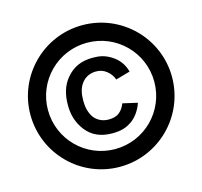

<svg xmlns="http://www.w3.org/2000/svg" viewBox="-117 -888 1149 1090"><g transform="rotate(-15 458.0 -343.0)"><path d="M457.3 72.9C228.1 72.9 41.7 -113.5 41.7 -343.8C41.7 -572.9 228.1 -759.4 457.3 -759.4C687.5 -759.4 874 -572.9 874 -343.8C874 -113.5 687.5 72.9 457.3 72.9ZM457.3 -31.3C630.2 -31.3 769.8 -170.8 769.8 -343.8C769.8 -516.7 630.2 -656.2 457.3 -656.2C284.4 -656.2 144.8 -516.7 144.8 -343.8C144.8 -170.8 284.4 -31.3 457.3 -31.3ZM649 -435.4C637.5 -481.3 609.4 -515.6 572.9 -537.5C539.6 -558.3 509.4 -565.6 466.7 -565.6C399 -565.6 349 -542.7 310.4 -495.8C275 -454.2 261.5 -401 261.5 -343.8C260.4 -288.5 275 -236.5 310.4 -190.6C346.9 -143.8 397.9 -121.9 464.6 -121.9C514.6 -121.9 546.9 -131.2 582.3 -156.2C612.5 -178.1 636.5 -214.6 649 -252.1L562.5 -271.9C554.2 -251 544.8 -235.4 528.1 -221.9C510.4 -207.3 487.5 -203.1 464.6 -203.1C429.2 -203.1 399 -217.7 379.2 -243.8C359.4 -271.9 352.1 -307.3 352.1 -343.8C352.1 -380.2 358.3 -416.7 379.2 -443.8C399 -470.8 429.2 -485.4 464.6 -485.4C487.5 -485.4 508.3 -479.2 526 -464.6C544.8 -451 557.3 -431.3 564.6 -411.5Z"/></g></svg>

Font: Manrope Semibold
Style: Regular
Weight: 600
Width: 4
Designer: Michael Sharanda
Foundry: Michael Sharanda
Version: Version 2.000;PS 002.000;hotconv 1.0.88;makeotf.lib2.5.64775